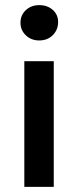

<svg xmlns="http://www.w3.org/2000/svg" viewBox="-20 -730 305 750"><path d="M75 -491H190V0H75ZM207 -644Q207 -614 186.5 -593Q166 -572 133 -572Q102 -572 81 -592Q60 -612 60 -641.5Q60 -671 81 -690.5Q102 -710 133.5 -710Q165 -710 186 -691.5Q207 -673 207 -644Z"/></svg>

Font: Montserrat Ace
Style: Bold
Weight: 600
Designer: Julieta Ulanovsky
Foundry: Julieta Ulanovsky
Version: Version 1